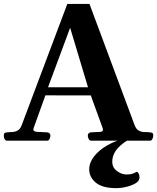

<svg xmlns="http://www.w3.org/2000/svg" viewBox="-25 -724 809 988"><path d="M11.2 0Q3.4 0 -1 -7.6Q-5.4 -15.1 -5.4 -24.9Q-5.4 -36.1 -1.7 -39.1Q2 -42 12.2 -43Q24.4 -44.4 38.8 -44.9Q53.2 -45.4 66.2 -52.5Q79.1 -59.6 86.9 -80.6L321.3 -703.6H435.5L667.5 -80.6Q675.8 -58.6 689.7 -51.5Q703.6 -44.4 719 -44.4Q734.4 -44.4 746.1 -43Q756.3 -42 760 -39.1Q763.7 -36.1 763.7 -24.9Q763.7 -19.5 759.5 -9.8Q755.4 0 747.1 0H443.4Q435.1 0 430.9 -9.8Q426.8 -19.5 426.8 -24.9Q426.8 -41 442.9 -43Q471.7 -44.4 488.3 -45.2Q504.9 -45.9 504.9 -56.6Q504.9 -60.1 503.4 -64.5L436 -250L460.4 -232.9L191.9 -233.4L216.3 -254.9L147.9 -64.5Q146.5 -61 146.5 -58.1Q146.5 -46.4 167.5 -45.4Q188.5 -44.4 218.3 -43Q234.4 -41 234.4 -24.9Q234.4 -19.5 230.2 -9.8Q226.1 0 217.8 0ZM220.7 -271 212.4 -274.9H444.3L429.2 -270.5L335.9 -581.1ZM648.9 -24.9 661.1 -18.1Q552.7 34.7 552.7 108.4Q552.7 137.7 576.4 155.8Q600.1 173.8 625.5 173.8Q639.6 173.8 650.1 171.9Q660.6 169.9 677.7 160.6Q681.6 158.2 687.3 167Q692.9 175.8 692.9 188Q692.9 204.1 680.2 213.9Q663.1 227.1 632.8 235.6Q602.5 244.1 572.3 244.1Q502 244.1 468 215.8Q434.1 187.5 434.1 147.5Q434.1 112.8 459.5 80.3Q484.9 47.9 528.1 23.2Q571.3 -1.5 624.5 -12.2Z"/></svg>

Font: Gelasio
Style: Bold
Weight: 700
Designer: Eben Sorkin
Foundry: Eben Sorkin
Version: Version 1.008